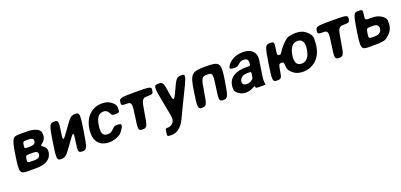

<svg xmlns="http://www.w3.org/2000/svg" viewBox="16 -1508 5623 2691"><g transform="rotate(-20 2828.0 -162.5)"><path d="M566 -381C568 -393 568 -405 567 -416C564 -444 573 -478 490 -510C456 -523 413 -528 366 -528H256C155 -528 141 -504 104 -264C67 -24 75 0 191 0H318C436 0 539 -35 557 -151C563 -188 553 -215 533 -234C479 -289 471 -260 527 -310C547 -328 561 -351 566 -381ZM419 -165C413 -125 379 -113 335 -113H279C227 -113 224 -118 231 -166C238 -214 244 -219 296 -219H352C397 -219 425 -205 419 -165ZM422 -362C416 -324 384 -314 341 -314H298C258 -314 255 -319 262 -365C269 -410 273 -415 309 -415H348C396 -415 429 -406 422 -362Z M907 -366C803 -218 795 -218 818 -366C841 -513 836 -528 772 -528C708 -528 697 -504 660 -264C623 -24 626 0 690 0C754 0 771 -15 875 -163C978 -311 986 -311 963 -163C940 -15 944 0 1009 0C1073 0 1083 -24 1120 -264C1157 -504 1155 -528 1091 -528C1026 -528 1010 -513 907 -366Z M1345 -257 1347 -271C1360 -353 1389 -424 1471 -424C1498 -424 1520 -415 1532 -398C1570 -352 1552 -332 1612 -332C1672 -332 1683 -337 1681 -377C1680 -415 1694 -450 1614 -505C1583 -526 1542 -538 1490 -538C1449 -538 1413 -531 1381 -518C1289 -479 1225 -393 1206 -271L1204 -257C1198 -220 1198 -185 1203 -153C1218 -57 1281 10 1406 10C1439 10 1470 4 1497 -5C1567 -30 1585 -43 1624 -102C1668 -169 1649 -183 1589 -183C1529 -183 1538 -163 1488 -125C1471 -111 1448 -104 1422 -104C1338 -104 1332 -174 1345 -257Z M2219 -472C2227 -523 2206 -528 1989 -528C1772 -528 1749 -523 1741 -472C1733 -420 1740 -415 1816 -415C1891 -415 1896 -396 1867 -208C1838 -19 1841 0 1906 0C1970 0 1979 -19 2008 -208C2037 -396 2048 -415 2125 -415C2202 -415 2211 -420 2219 -472Z M2202 151C2195 199 2195 207 2221 211C2231 212 2242 213 2254 213C2304 213 2342 198 2372 173C2456 106 2458 51 2597 -225C2735 -500 2742 -528 2674 -528C2605 -528 2590 -513 2523 -364C2456 -215 2446 -215 2425 -364C2404 -513 2395 -528 2326 -528C2257 -528 2255 -504 2302 -264C2349 -23 2353 3 2343 21C2333 39 2339 58 2294 84C2277 94 2257 98 2231 98H2221C2211 97 2210 102 2202 151Z M3223 -264C3260 -504 3243 -528 3034 -528C2825 -528 2800 -504 2763 -264C2726 -24 2728 0 2793 0C2857 0 2866 -19 2895 -207C2924 -395 2935 -414 3016 -414C3096 -414 3101 -395 3072 -207C3043 -19 3047 0 3111 0C3175 0 3186 -24 3223 -264Z M3737 -128 3771 -352C3776 -383 3775 -410 3768 -433C3748 -501 3686 -538 3588 -538C3519 -538 3461 -519 3417 -488C3399 -475 3381 -459 3366 -439C3325 -383 3343 -370 3408 -370C3472 -370 3465 -388 3508 -418C3523 -428 3542 -434 3564 -434C3617 -434 3638 -404 3630 -353L3627 -338C3625 -324 3622 -323 3594 -323H3562C3428 -323 3311 -279 3291 -148C3289 -137 3289 -126 3290 -115C3292 -87 3282 -60 3348 -17C3373 0 3405 10 3446 10C3477 10 3504 4 3528 -6C3588 -32 3587 -44 3590 -21C3592 -1 3602 0 3667 0C3731 0 3738 0 3739 -4C3740 -8 3733 -12 3732 -62C3732 -82 3733 -103 3737 -128ZM3434 -159C3443 -218 3493 -240 3554 -240H3583C3609 -240 3611 -236 3605 -195C3598 -153 3600 -136 3555 -113C3537 -103 3517 -98 3494 -98C3455 -98 3428 -122 3434 -159Z M4044 -427C4058 -519 4054 -528 3990 -528C3925 -528 3915 -504 3878 -264C3841 -24 3843 0 3908 0C3972 0 3979 -10 3994 -106C4009 -202 4014 -212 4049 -212C4083 -212 4083 -207 4088 -165C4094 -125 4079 -89 4165 -27C4197 -4 4241 10 4298 10C4338 10 4375 3 4408 -11C4502 -49 4571 -134 4590 -259L4592 -269C4595 -288 4596 -307 4596 -325C4596 -372 4620 -416 4527 -492C4492 -521 4445 -538 4382 -538C4365 -538 4348 -537 4333 -534C4291 -527 4258 -539 4175 -449C4085 -354 4101 -326 4066 -326C4031 -326 4030 -335 4044 -427ZM4451 -269 4449 -259C4436 -176 4398 -104 4316 -104C4233 -104 4218 -176 4231 -259L4233 -269C4246 -350 4284 -424 4365 -424C4447 -424 4464 -352 4451 -269Z M5149 -472C5157 -523 5136 -528 4919 -528C4702 -528 4679 -523 4671 -472C4663 -420 4670 -415 4746 -415C4821 -415 4826 -396 4797 -208C4768 -19 4771 0 4836 0C4900 0 4909 -19 4938 -208C4967 -396 4978 -415 5055 -415C5132 -415 5141 -420 5149 -472Z M5367 -451C5378 -521 5372 -528 5308 -528C5244 -528 5233 -504 5196 -264C5159 -24 5166 0 5276 0H5397C5415 0 5433 -1 5449 -4C5492 -10 5521 3 5598 -74C5625 -102 5647 -139 5654 -186C5656 -200 5657 -213 5656 -226C5654 -260 5668 -297 5583 -345C5550 -364 5507 -374 5455 -374H5405C5360 -374 5356 -381 5367 -451ZM5513 -186C5505 -136 5465 -113 5414 -113H5364C5319 -113 5316 -120 5326 -187C5336 -253 5342 -260 5387 -260H5437C5490 -260 5521 -237 5513 -186Z"/></g></svg>

Font: Asimov Print
Style: AIt
Weight: 500
Designer: Google
Version: Version 2.000980: 2014